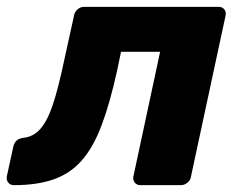

<svg xmlns="http://www.w3.org/2000/svg" viewBox="-42 -540 692 560"><path d="M-1 0Q-12 0 -18 -7.5Q-24 -15 -22 -26L-3 -113Q2 -135 26 -138Q56 -141 76.5 -165Q97 -189 112.5 -236Q128 -283 143 -354L174 -495Q176 -506 184.5 -513Q193 -520 203 -520H596Q606 -520 612 -513Q618 -506 616 -495L515 -25Q514 -15 505 -7.5Q496 0 486 0H367Q357 0 351 -7.5Q345 -15 347 -25L425 -389H311L300 -336Q279 -240 254.5 -175Q230 -110 196.5 -72Q163 -34 115 -17Q67 0 -1 0Z"/></svg>

Font: Rubik Light
Style: Bold Italic
Weight: 700
Italic angle: -12°
Version: Version 2.104